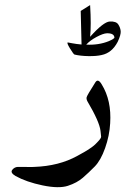

<svg xmlns="http://www.w3.org/2000/svg" viewBox="-20 -552 508 776"><path d="M42.5 159.2Q20.5 146 29.5 134.5Q38.6 123 52.2 122.6Q65.9 122.1 86.9 122.8Q107.9 123.5 118.2 122.6Q218.3 119.1 292.5 78.1Q293.5 77.6 301.3 73.2Q309.1 68.8 311.3 67.6Q313.5 66.4 320.8 62.3Q328.1 58.1 331.1 56.2Q334 54.2 340.6 50Q347.2 45.9 350.6 43.2Q354 40.5 359.4 36.4Q364.7 32.2 377 19Q389.2 5.9 388.7 0.2Q388.2 -5.4 386.2 -22.9Q382.3 -59.6 333 -143.1Q328.6 -151.9 330.1 -158.7Q331.1 -165.5 365.7 -219.7Q376.5 -235.8 391.1 -210.9Q431.2 -146 425.3 -53.7Q422.4 -2.9 404.8 46.6Q387.2 96.2 362.8 121.1Q338.4 146 314.7 166.5Q291 187 254.4 199Q217.8 210.9 152.1 197.3Q86.4 183.6 42.5 159.2ZM309.6 -372.1 306.2 -507.8Q315.4 -513.2 325.2 -519.5Q335 -525.9 344.2 -531.7Q349.1 -449.7 344.2 -403.3Q398.4 -463.9 423.8 -465.1Q449.2 -466.3 457.8 -453.6Q466.3 -440.9 467.8 -426.3Q469.2 -411.6 455.6 -382.8Q432.1 -337.9 390.6 -329.6Q370.1 -324.7 337.6 -325.2Q305.2 -325.7 281.2 -331.5Q277.3 -332.5 262.7 -356.4Q248 -380.4 254.4 -380.4Q254.9 -380.4 271.5 -377.2Q288.1 -374 309.6 -372.1ZM328.6 -371.6Q378.9 -369.1 419.9 -385.7Q435.1 -391.6 442.4 -398.9Q442.4 -418 412.1 -417.5Q397 -417 370.1 -402.6Q343.3 -388.2 328.6 -371.6Z"/></svg>

Font: Amiri Typewriter
Style: Bold
Weight: 700
Monospace: yes
Designer: Khaled Hosny
Version: Version 1.1